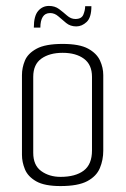

<svg xmlns="http://www.w3.org/2000/svg" viewBox="-20 -623 423 647"><path d="M184 4Q130 4 102 -12Q74 -28 64 -52.5Q54 -77 54 -101V-370Q54 -395 64 -419Q74 -443 103.5 -459Q133 -475 191 -475Q248 -475 277 -459Q306 -443 317 -419Q328 -395 328 -370V-115Q328 -84 316.5 -56.5Q305 -29 274 -12.5Q243 4 184 4ZM184 -27Q234 -27 262 -48Q290 -69 290 -116V-364Q290 -405 263 -425Q236 -445 191 -445Q147 -445 119.5 -425.5Q92 -406 92 -364V-108Q92 -66 119 -46.5Q146 -27 184 -27ZM94 -530Q94 -569 108.5 -586Q123 -603 145 -603Q165 -603 179 -592.5Q193 -582 206 -570.5Q219 -559 234 -559Q255 -559 261 -574Q267 -589 267 -602H288Q288 -564 272 -549Q256 -534 237 -534Q217 -534 203 -545.5Q189 -557 176.5 -568Q164 -579 149 -579Q132 -579 124 -566Q116 -553 116 -530Z"/></svg>

Font: Smooch Sans Thin Light
Style: Regular
Weight: 300
Version: Version 1.010